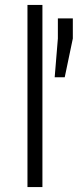

<svg xmlns="http://www.w3.org/2000/svg" viewBox="-20 -763 317 783"><path d="M92 0ZM92 0V-743H153V0ZM203 -448 216 -606V-688H277V-606L244 -448Z"/></svg>

Font: Azeri Sans Light
Style: Regular
Weight: 300
Designer: Hector Gatti & Omnibus-Type (original fonts) / Cristiano Sobral (main changes and remastering)
Version: Version 1.000; ttfautohint (v1.6)